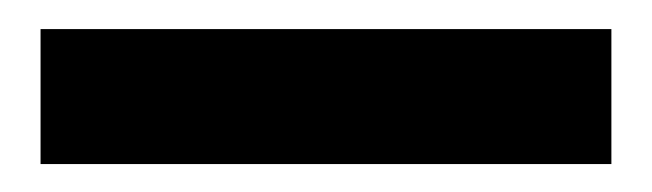

<svg xmlns="http://www.w3.org/2000/svg" viewBox="-20 30 455 134"><path d="M8.3 50.3H406.7V144.5H8.3Z"/></svg>

Font: Selawik Semibold
Style: Regular
Weight: 600
Designer: Aaron Bell
Foundry: Microsoft Corporation
Version: Version 1.01